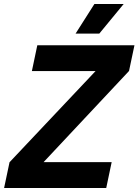

<svg xmlns="http://www.w3.org/2000/svg" viewBox="-31 -935 688 955"><path d="M-10.6 0 16.4 -128 444.4 -581.6H127.6L154.6 -710H637.8L610.8 -582L185.6 -128.4H524.4L497.4 0ZM345 -768 438.6 -915.2H584.2L463 -768Z"/></svg>

Font: Geist Mono
Style: Italic
Weight: 400
Italic angle: -12°
Monospace: yes
Designer: Basement.studio, Andrés Briganti, Mateo Zaragoza
Foundry: Basement.studio, Vercel, Andrés Briganti, Guido Ferreyra, Mateo Zaragoza
Version: Version 1.500